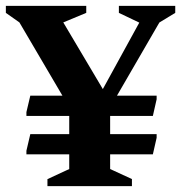

<svg xmlns="http://www.w3.org/2000/svg" viewBox="-27 -632 615 652"><path d="M134.1 0V-23.7L208.1 -58V-107.9H62.7V-120.1L75.9 -176.4H208.1V-238.4H62.7V-251.3L75.9 -307.1H185L38.9 -555.9L-7.1 -588.3V-612H265.9V-588.3L187.9 -555.9L322.2 -329.5L446 -555.2L376.7 -588.3V-612H568.1V-588.3L514.2 -555.6L370.2 -307.1H504.9V-294.9L492.1 -238.4H347V-176.4H504.9V-164.1L492.1 -107.9H347V-58L421 -24V0Z"/></svg>

Font: Ancizar Serif Light
Style: Regular
Weight: 300
Designer: Cesar Puertas, Viviana Monsalve, Julian Moncada, Julian Prieto, Jose Castro, Felipe Aragon, Mariel Hernandez, Sara Alarc
Version: Version 8.100